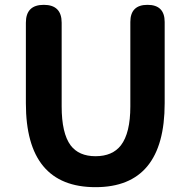

<svg xmlns="http://www.w3.org/2000/svg" viewBox="-20 -760 788 794"><path d="M375 14Q87 14 87 -333V-666Q87 -740 161 -740Q235 -740 235 -666V-320Q235 -209 272 -159Q306 -114 375 -114Q445 -114 480 -159Q519 -210 519 -320V-530V-669Q519 -740 590 -740Q661 -740 661 -669V-333Q661 14 375 14Z"/></svg>

Font: GenSenRounded JP B
Style: Regular
Weight: 700
Version: Version 1.501;PS 1;hotconv 16.6.51;makeotf.lib2.5.65220